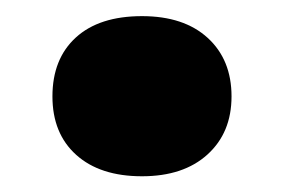

<svg xmlns="http://www.w3.org/2000/svg" viewBox="-20 -399 352 238"><path d="M45 -279.5Q45 -326 74 -352.5Q103 -379 156 -379Q208 -379 237.5 -352Q267 -325 267 -279.5Q267 -234.5 237.2 -207.5Q207.5 -180.5 156 -180.5Q104 -180.5 74.5 -207Q45 -233.5 45 -279.5Z"/></svg>

Font: Encode Sans Expanded
Style: Bold
Weight: 700
Width: 7
Designer: Multiple Designers
Foundry: Impallari Type
Version: Version 2.000